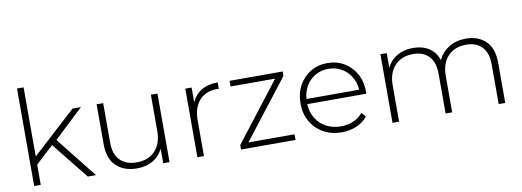

<svg xmlns="http://www.w3.org/2000/svg" viewBox="-59 -1089 3909 1439"><g transform="rotate(-10 1895.5 -369.0)"><path d="M106 0V-742H156V-216L490 -522H554L330 -311L576 0H514L291 -279L156 -154V0Z M891 4Q791 4 732 -51.5Q673 -107 673 -217V-522H723V-221Q723 -133 768 -87Q813 -41 895 -41Q984 -41 1035 -96Q1086 -151 1086 -244V-522H1136V0H1088V-111Q1062 -57 1011 -26.5Q960 4 891 4Z M1348 0V-522H1396V-408Q1420 -465 1470.5 -495.5Q1521 -526 1595 -526V-477Q1592 -477 1589 -477.5Q1586 -478 1583 -478Q1496 -478 1447 -423.5Q1398 -369 1398 -272V0Z M1680 0V-34L2024 -479H1685V-522H2089V-488L1744 -43H2095V0Z M2448 4Q2369 4 2308.5 -30Q2248 -64 2213.5 -124Q2179 -184 2179 -261Q2179 -339 2211.5 -398.5Q2244 -458 2300.5 -492Q2357 -526 2429 -526Q2500 -526 2556.5 -492.5Q2613 -459 2645.5 -400Q2678 -341 2678 -263Q2678 -260 2677.5 -256Q2677 -252 2677 -249H2228Q2231 -187 2260 -140Q2289 -93 2338 -67Q2387 -41 2449 -41Q2499 -41 2542.5 -59Q2586 -77 2616 -114L2645 -81Q2610 -39 2559 -17.5Q2508 4 2448 4ZM2229 -288H2630Q2626 -344 2599 -388Q2572 -432 2528 -457Q2484 -482 2429 -482Q2374 -482 2330 -457Q2286 -432 2259.5 -388Q2233 -344 2229 -288Z M2833 0V-522H2881V-411Q2907 -465 2958.5 -495.5Q3010 -526 3081 -526Q3151 -526 3201 -494.5Q3251 -463 3272 -400Q3298 -457 3352.5 -491.5Q3407 -526 3483 -526Q3578 -526 3634.5 -470.5Q3691 -415 3691 -305V0H3641V-301Q3641 -389 3598 -435Q3555 -481 3478 -481Q3389 -481 3338 -426Q3287 -371 3287 -278V0H3237V-301Q3237 -389 3194 -435Q3151 -481 3074 -481Q2985 -481 2934 -426Q2883 -371 2883 -278V0Z"/></g></svg>

Font: Montserrat Light
Style: Regular
Weight: 300
Designer: Julieta Ulanovsky
Foundry: Julieta Ulanovsky
Version: Version 9.000; ttfautohint (v1.8.4.7-5d5b)